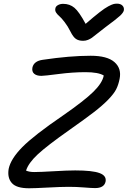

<svg xmlns="http://www.w3.org/2000/svg" viewBox="-20 -1012 691 1040"><path d="M613.8 -992.2Q632.8 -992.2 643.1 -981.9Q653.3 -971.7 650.9 -956.1Q648.4 -943.8 630.9 -927.2Q613.3 -910.6 551.8 -865.2Q532.2 -850.6 509.3 -832Q486.3 -813.5 477.8 -807.4Q469.2 -801.3 456.8 -796.1Q444.3 -791 430.2 -791Q405.8 -791 390.9 -801.5Q376 -812 361.8 -840.8Q347.2 -870.1 329.8 -892.6Q312.5 -915 301.5 -924.3Q290.5 -933.6 283.9 -943.8Q277.3 -954.1 279.8 -965.8Q281.2 -977.1 293.5 -984.1Q305.7 -991.2 321.8 -991.2Q357.9 -991.2 383.3 -969.7Q408.7 -948.2 443.8 -882.8Q488.3 -921.4 518.3 -944.8Q548.3 -968.3 566.7 -977.8Q585 -987.3 593.8 -989.7Q602.5 -992.2 613.8 -992.2ZM137.2 7.8Q68.8 7.8 43.9 -20.8Q19 -49.3 26.9 -97.2Q38.1 -151.4 100.8 -215.1Q163.6 -278.8 320.8 -386.2Q437 -466.8 485.8 -514.9Q534.7 -563 542 -603Q512.7 -621.1 442.9 -621.1Q374.5 -621.1 297.4 -611.1Q220.2 -601.1 204.1 -601.1Q178.2 -601.1 164.8 -612.8Q151.4 -624.5 155.8 -647Q164.1 -681.2 210.9 -688Q358.9 -710 471.2 -710Q561 -710 600.1 -675.5Q639.2 -641.1 627.9 -585Q621.6 -552.7 609.4 -528.6Q597.2 -504.4 566.2 -472.4Q535.2 -440.4 488.3 -404.3Q441.4 -368.2 358.9 -310.1Q233.9 -222.2 183.8 -175.3Q133.8 -128.4 121.1 -87.9Q139.2 -80.1 165 -80.1Q197.3 -80.1 271.5 -84.5Q345.7 -88.9 387.2 -88.9Q480.5 -88.9 519.3 -74.5Q558.1 -60.1 551.8 -27.8Q543.9 6.8 495.1 6.8Q476.6 6.8 435.5 3.4Q394.5 0 352.1 0Q311 0 239 3.9Q167 7.8 137.2 7.8Z"/></svg>

Font: Shantell Sans Normal
Style: Italic
Weight: 400
Italic angle: -11.31°
Designer: Stephen Nixon, Anya Danilova, Shantell Martin
Foundry: Arrow Type
Version: Version 1.006;[559af2be0]